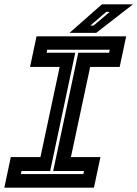

<svg xmlns="http://www.w3.org/2000/svg" viewBox="-37 -868 635 888"><path d="M-17 0 13 -141.5H150L239 -558.5H102L132 -700H546.5L516.5 -558.5H380L291 -141.5H427.5L397.5 0ZM59.5 -63H348.5L351.5 -77H209L325 -624H467.5L470.5 -638H181.5L178.5 -624H311L195 -77H62.5ZM284.5 -716 434.5 -848H578L408 -716ZM381 -750H396L470.5 -813H454.5Z"/></svg>

Font: Tourney Thin
Style: Bold Italic
Weight: 700
Italic angle: -12°
Version: Version 1.015